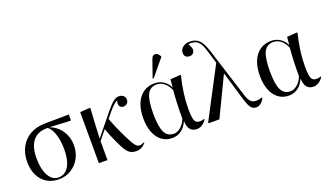

<svg xmlns="http://www.w3.org/2000/svg" viewBox="-73 -1286 3083 1804"><g transform="rotate(-20 1468.5 -384.0)"><path d="M274 14Q206 14 155 -17.5Q104 -49 76 -106Q48 -163 48 -240Q48 -325 82.5 -388.5Q117 -452 179.5 -487.5Q242 -523 325 -524L568 -527V-471L562 -466L361 -476V-474Q431 -447 473 -383.5Q515 -320 515 -241Q515 -168 483.5 -110.5Q452 -53 397.5 -19.5Q343 14 274 14ZM276 -4Q343 -4 379.5 -64.5Q416 -125 416 -234Q416 -320 395.5 -384Q375 -448 339 -476H330Q237 -476 189.5 -417Q142 -358 142 -243Q142 -134 178.5 -69Q215 -4 276 -4Z M1049 14Q1006 14 979.5 -6.5Q953 -27 925 -81Q910 -111 893 -147.5Q876 -184 861.5 -219.5Q847 -255 838 -282L763 -190V0H677L676 -511L773 -518L779 -513Q775 -438 770 -360Q765 -282 763 -214L942 -434Q983 -484 1012 -505.5Q1041 -527 1066 -527Q1095 -527 1112 -512Q1129 -497 1129 -473Q1129 -451 1115 -436Q1101 -421 1078 -421Q1050 -421 1039.5 -441Q1029 -461 1039 -495Q1029 -494 1003.5 -471.5Q978 -449 953 -418L905 -359Q923 -310 945.5 -258.5Q968 -207 996 -151Q1020 -102 1036.5 -74.5Q1053 -47 1066.5 -36.5Q1080 -26 1095 -26Q1103 -26 1116 -30Q1129 -34 1139 -40L1144 -33Q1102 14 1049 14Z M1407 14Q1348 14 1304 -19Q1260 -52 1236.5 -112Q1213 -172 1213 -253Q1213 -381 1269.5 -454Q1326 -527 1425 -527Q1472 -527 1511.5 -501.5Q1551 -476 1570 -434H1572L1579 -511L1679 -518L1684 -513Q1664 -434 1652.5 -351Q1641 -268 1641 -194Q1641 -136 1646.5 -103.5Q1652 -71 1666 -58Q1680 -45 1705 -45Q1728 -45 1747 -53L1751 -46Q1709 14 1654 14Q1569 14 1564 -94H1561Q1510 14 1407 14ZM1436 -19Q1472 -19 1506.5 -49.5Q1541 -80 1557 -126Q1557 -208 1560 -281Q1563 -354 1568 -406Q1547 -456 1513.5 -483Q1480 -510 1439 -510Q1373 -510 1344.5 -452.5Q1316 -395 1316 -261Q1316 -133 1344 -76Q1372 -19 1436 -19ZM1433 -572 1424 -576 1481 -739Q1490 -765 1498.5 -773.5Q1507 -782 1523 -782Q1537 -782 1547.5 -773.5Q1558 -765 1570 -745V-738Z M2325 -57 2330 -50Q2317 -22 2295 -4.5Q2273 13 2250 13Q2226 13 2209.5 1.5Q2193 -10 2179.5 -39Q2166 -68 2151 -120L2071 -389H2069L1882 0H1778L1771 -5L2036 -510L2001 -627Q1986 -680 1969 -710Q1952 -740 1929.5 -752.5Q1907 -765 1873 -765Q1865 -765 1859.5 -764.5Q1854 -764 1850 -762Q1873 -724 1873 -702Q1873 -681 1859.5 -667Q1846 -653 1826 -653Q1771 -653 1771 -705Q1771 -738 1799 -760Q1827 -782 1868 -782Q1927 -782 1961 -748.5Q1995 -715 2022 -630L2181 -128Q2195 -84 2215 -65Q2235 -46 2267 -46Q2300 -46 2325 -57Z M2573 14Q2514 14 2470 -19Q2426 -52 2402.5 -112Q2379 -172 2379 -253Q2379 -381 2435.5 -454Q2492 -527 2591 -527Q2638 -527 2677.5 -501.5Q2717 -476 2736 -434H2738L2745 -511L2845 -518L2850 -513Q2830 -434 2818.5 -351Q2807 -268 2807 -194Q2807 -136 2812.5 -103.5Q2818 -71 2832 -58Q2846 -45 2871 -45Q2894 -45 2913 -53L2917 -46Q2875 14 2820 14Q2735 14 2730 -94H2727Q2676 14 2573 14ZM2602 -19Q2638 -19 2672.5 -49.5Q2707 -80 2723 -126Q2723 -208 2726 -281Q2729 -354 2734 -406Q2713 -456 2679.5 -483Q2646 -510 2605 -510Q2539 -510 2510.5 -452.5Q2482 -395 2482 -261Q2482 -133 2510 -76Q2538 -19 2602 -19Z"/></g></svg>

Font: Display Regular
Style: Regular
Weight: 400
Designer: Latin by Veronika Burian and Jose Scaglione. Greek by Irene Vlachou. Cyrillic by Vera Evstafieva.
Foundry: TypeTogether
Version: Version 3.002